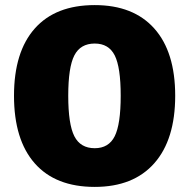

<svg xmlns="http://www.w3.org/2000/svg" viewBox="-20 -727 741 754"><path d="M668 -351Q668 -179 586 -86Q504 7 352 7Q198 7 116.5 -85.5Q35 -178 35 -351Q35 -523 116.5 -615Q198 -707 352 -707Q504 -707 586 -615Q668 -523 668 -351ZM248 -351Q248 -239 272 -192Q296 -145 352 -145Q407 -145 430.5 -192Q454 -239 454 -351Q454 -463 430.5 -509.5Q407 -556 352 -556Q296 -556 272 -509.5Q248 -463 248 -351Z"/></svg>

Font: #9Slide03 Montserrat ExtraBold
Style: Regular
Weight: 800
Designer: Julieta Ulanovsky
Foundry: Julieta Ulanovsky
Version: Version 6.001